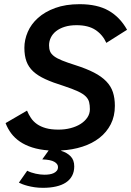

<svg xmlns="http://www.w3.org/2000/svg" viewBox="-20 -710 631 923"><path d="M336.9 89.8Q336.9 115.7 326.4 135.3Q315.9 154.8 296.6 167.5Q277.3 180.2 249.5 186.5Q221.7 192.9 187 192.9Q165 192.9 146.7 190.2Q128.4 187.5 113.5 183.6Q98.6 179.7 87.9 175.5Q77.1 171.4 70.8 168L110.8 110.8Q128.9 120.1 151.6 125Q174.3 129.9 193.8 129.9Q206.1 129.9 217.5 128.2Q229 126.5 238.3 122.1Q247.6 117.7 253.2 110.6Q258.8 103.5 258.8 92.8Q258.8 78.1 241.2 67.9Q223.6 57.6 183.1 56.2L213.9 13.2Q168.9 9.8 134.8 -1.2Q100.6 -12.2 75.7 -29.3Q50.8 -46.4 33.9 -68.8Q17.1 -91.3 6.8 -118.2L109.9 -178.2Q117.7 -159.2 128.9 -142.6Q140.1 -126 157.7 -113.5Q175.3 -101.1 200.4 -94Q225.6 -86.9 261.2 -86.9Q292 -86.9 319.3 -94Q346.7 -101.1 367.2 -114Q387.7 -127 399.9 -145Q412.1 -163.1 412.1 -185.1Q412.1 -204.6 408.4 -219.2Q404.8 -233.9 392.1 -246.6Q379.4 -259.3 354.2 -271Q329.1 -282.7 286.1 -296.9Q233.9 -313 197.8 -329.6Q161.6 -346.2 139.4 -366.9Q117.2 -387.7 107.2 -415Q97.2 -442.4 97.2 -480Q97.2 -518.6 113.3 -556.2Q129.4 -593.8 162.4 -623.5Q195.3 -653.3 245.4 -671.6Q295.4 -689.9 362.8 -689.9Q447.8 -689.9 502.4 -658.7Q557.1 -627.4 590.8 -566.9L491.2 -503.9Q473.6 -543 439.2 -565.9Q404.8 -588.9 348.1 -588.9Q315.4 -588.9 290.8 -581.1Q266.1 -573.2 249.5 -560.1Q232.9 -546.9 224.4 -529.3Q215.8 -511.7 215.8 -492.2Q215.8 -475.1 220.9 -462.6Q226.1 -450.2 240 -439.7Q253.9 -429.2 278.6 -419.2Q303.2 -409.2 341.8 -397Q395.5 -379.9 431.9 -361.1Q468.3 -342.3 490.7 -319.1Q513.2 -295.9 522.7 -267.1Q532.2 -238.3 532.2 -201.2Q532.2 -151.4 512.5 -112.8Q492.7 -74.2 458 -47.1Q423.3 -20 376.2 -4.9Q329.1 10.3 274.9 13.2L273.9 15.1Q301.8 23.4 319.3 41.3Q336.9 59.1 336.9 89.8Z"/></svg>

Font: Clear Sans Medium
Style: Italic
Weight: 500
Italic angle: -12°
Foundry: Intel Corporation
Version: Version 1.00